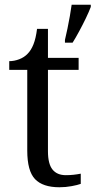

<svg xmlns="http://www.w3.org/2000/svg" viewBox="-20 -780 403 810"><path d="M230.7 10Q160.7 10 127.8 -24.3Q95 -58.7 95 -144.7V-485.3H19V-522Q40 -522 61 -530Q82 -538 96.3 -553Q111.3 -568 121.3 -593.2Q131.3 -618.3 136.3 -658.3H182.3V-536H311.7V-485.3H182.3V-142Q182.3 -88.7 201.5 -64.8Q220.7 -41 257.7 -41Q275 -41 290.2 -42.7Q305.3 -44.3 320.7 -47.3V-4.3Q307 0.7 282.2 5.3Q257.3 10 230.7 10ZM254 -611.7Q259.3 -633.7 264.7 -659.8Q270 -686 274.7 -712Q279.3 -738 282.3 -760H363V-750.7Q355 -729.7 342 -702.7Q329 -675.7 314.3 -648.5Q299.7 -621.3 286.3 -600H254Z"/></svg>

Font: Noto Serif Hentaigana ExtraLight
Style: Regular
Weight: 200
Designer: Kazuhiro Yamada
Foundry: nipponia
Version: Version 1.000